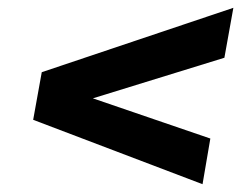

<svg xmlns="http://www.w3.org/2000/svg" viewBox="-20 -580 622 492"><path d="M499 -108 65 -273 87 -395 578 -560 555 -432 218 -328 519 -225Z"/></svg>

Font: Gantari
Style: Bold Italic
Weight: 700
Italic angle: -10°
Designer: Anugrah Pasau
Foundry: Lafontype
Version: Version 1.000; ttfautohint (v1.8.4.7-5d5b)